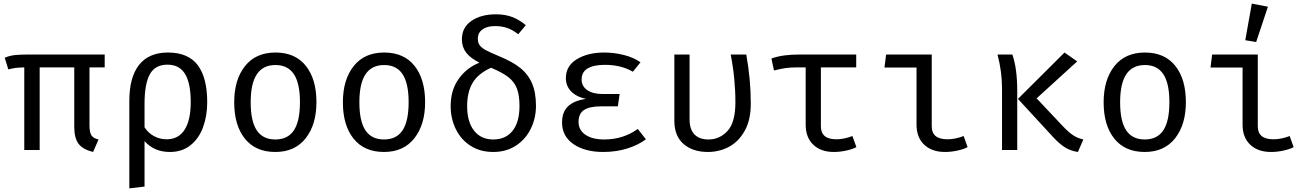

<svg xmlns="http://www.w3.org/2000/svg" viewBox="-20 -828 7240 1060"><path d="M474 -456V-136Q474 -97 485 -80.5Q496 -64 524 -58L494 11Q437 -3 413.5 -34.5Q390 -66 390 -127V-456H199V0H114V-456Q80 -455 65.5 -453Q51 -451 26 -445L6 -509Q30 -520 59 -523.5Q88 -527 136 -527H558V-456Z M1124 -264Q1124 -188 1101 -125.5Q1078 -63 1031.5 -26Q985 11 918 11Q831 11 778 -49V202L694 212V-271Q694 -402 748 -470Q802 -538 907 -538Q1019 -538 1071.5 -468.5Q1124 -399 1124 -264ZM778 -257V-125Q799 -93 831 -76Q863 -59 900 -59Q965 -59 999 -111.5Q1033 -164 1033 -264Q1033 -369 1001.5 -420Q970 -471 905 -471Q836 -471 807 -417.5Q778 -364 778 -257Z M1727 -264Q1727 -140 1667.5 -64.5Q1608 11 1500 11Q1391 11 1332 -62.5Q1273 -136 1273 -263Q1273 -388 1332.5 -463Q1392 -538 1501 -538Q1610 -538 1668.5 -464.5Q1727 -391 1727 -264ZM1364 -263Q1364 -159 1397.5 -108.5Q1431 -58 1500 -58Q1569 -58 1602.5 -108.5Q1636 -159 1636 -264Q1636 -368 1602.5 -418.5Q1569 -469 1501 -469Q1432 -469 1398 -418Q1364 -367 1364 -263Z M2327 -264Q2327 -140 2267.5 -64.5Q2208 11 2100 11Q1991 11 1932 -62.5Q1873 -136 1873 -263Q1873 -388 1932.5 -463Q1992 -538 2101 -538Q2210 -538 2268.5 -464.5Q2327 -391 2327 -264ZM1964 -263Q1964 -159 1997.5 -108.5Q2031 -58 2100 -58Q2169 -58 2202.5 -108.5Q2236 -159 2236 -264Q2236 -368 2202.5 -418.5Q2169 -469 2101 -469Q2032 -469 1998 -418Q1964 -367 1964 -263Z M2883 -689 2841 -639Q2809 -664 2779 -674Q2749 -684 2713 -684Q2669 -684 2643.5 -665.5Q2618 -647 2618 -614Q2618 -591 2629.5 -576.5Q2641 -562 2664 -550Q2687 -538 2737 -517Q2808 -488 2851.5 -453.5Q2895 -419 2917 -368.5Q2939 -318 2939 -244Q2939 -176 2910.5 -117.5Q2882 -59 2828.5 -24Q2775 11 2703 11Q2631 11 2578 -23Q2525 -57 2496.5 -115Q2468 -173 2468 -243Q2468 -330 2512 -392Q2556 -454 2627 -482Q2575 -508 2552.5 -539Q2530 -570 2530 -611Q2530 -676 2582.5 -712.5Q2635 -749 2718 -749Q2769 -749 2808 -734Q2847 -719 2883 -689ZM2559 -242Q2559 -156 2597 -107Q2635 -58 2703 -58Q2772 -58 2810 -106Q2848 -154 2848 -243Q2848 -303 2833.5 -340Q2819 -377 2786 -402.5Q2753 -428 2691 -454Q2620 -422 2589.5 -371Q2559 -320 2559 -242Z M3301 -241Q3234 -241 3204 -220.5Q3174 -200 3174 -155Q3174 -110 3212 -84Q3250 -58 3316 -58Q3420 -58 3501 -116L3546 -59Q3505 -28 3444 -8.5Q3383 11 3310 11Q3210 11 3146.5 -32Q3083 -75 3083 -152Q3083 -210 3116.5 -241.5Q3150 -273 3215 -282Q3161 -294 3132.5 -324Q3104 -354 3104 -397Q3104 -464 3164.5 -501Q3225 -538 3316 -538Q3370 -538 3424 -524.5Q3478 -511 3516 -484L3474 -432Q3409 -470 3319 -470Q3257 -470 3224 -450Q3191 -430 3191 -389Q3191 -352 3222 -330.5Q3253 -309 3307 -309H3401L3391 -241Z M4125 -255Q4125 -166 4091.5 -106Q4058 -46 4004.5 -17.5Q3951 11 3888 11Q3805 11 3754 -33Q3703 -77 3703 -161V-527H3787V-169Q3787 -114 3814 -86Q3841 -58 3891 -58Q3953 -58 3996.5 -105Q4040 -152 4040 -263Q4040 -396 4014 -527H4100Q4125 -390 4125 -255Z M4708 -16Q4689 -5 4653.5 3Q4618 11 4583 11Q4512 11 4470 -29Q4428 -69 4428 -140V-456H4383Q4345 -456 4319 -452.5Q4293 -449 4253 -439L4239 -505Q4273 -517 4310 -522Q4347 -527 4395 -527H4707V-456H4512V-130Q4512 -59 4598 -59Q4639 -59 4686 -77Z M4863 -455 4872 -527H5124V-130Q5124 -59 5211 -59Q5253 -59 5300 -77L5322 -16Q5303 -5 5267.5 3Q5232 11 5197 11Q5125 11 5082.5 -29Q5040 -69 5040 -140V-455Z M5927 -489 5703 -285 5850 -129Q5883 -95 5906.5 -80Q5930 -65 5961 -58L5931 11Q5891 5 5861 -13.5Q5831 -32 5798 -67L5600 -282L5857 -538ZM5596 -325V0H5512V-340Q5512 -433 5487 -527H5569Q5596 -451 5596 -325Z M6527 -264Q6527 -140 6467.5 -64.5Q6408 11 6300 11Q6191 11 6132 -62.5Q6073 -136 6073 -263Q6073 -388 6132.5 -463Q6192 -538 6301 -538Q6410 -538 6468.5 -464.5Q6527 -391 6527 -264ZM6164 -263Q6164 -159 6197.5 -108.5Q6231 -58 6300 -58Q6369 -58 6402.5 -108.5Q6436 -159 6436 -264Q6436 -368 6402.5 -418.5Q6369 -469 6301 -469Q6232 -469 6198 -418Q6164 -367 6164 -263Z M6663 -455 6672 -527H6924V-130Q6924 -59 7011 -59Q7053 -59 7100 -77L7122 -16Q7103 -5 7067.5 3Q7032 11 6997 11Q6925 11 6882.5 -29Q6840 -69 6840 -140V-455ZM6980 -791 6915 -596 6855 -606 6891 -808Z"/></svg>

Font: Fira Mono
Style: Regular
Weight: 400
Designer: Carrois Corporate & Edenspiekermann AG
Foundry: Carrois Corporate GbR & Edenspiekermann AG
Version: Version 3.206